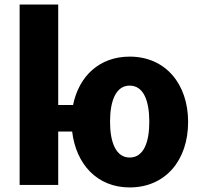

<svg xmlns="http://www.w3.org/2000/svg" viewBox="-20 -800 879 841"><path d="M804 -266C804 -96 703 21 548 21C405 21 313 -81 296 -224H235V10H66V-780H235V-340H300C326 -468 417 -552 548 -552C705 -552 804 -432 804 -266ZM634 -267C634 -358 609 -425 548 -425C487 -425 462 -357 462 -267C462 -176 488 -110 548 -110C609 -110 634 -176 634 -267Z"/></svg>

Font: Repo ExtraBold
Style: Bold
Weight: 700
Designer: Stefan Peev
Foundry: Context Ltd
Version: Version 1.502